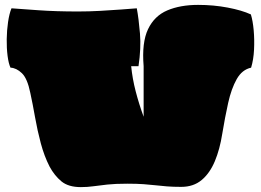

<svg xmlns="http://www.w3.org/2000/svg" viewBox="-20 -747 1070 786"><path d="M311 19Q260 19 231.5 -4.5Q203 -28 183 -65Q161 -108 147 -160.5Q133 -213 123.5 -267Q114 -321 104 -367Q92 -426 69.5 -447.5Q47 -469 23 -470Q15 -487 11 -518.5Q7 -550 7.5 -586.5Q8 -623 13 -657Q18 -691 27 -713Q67 -710 138.5 -705Q210 -700 299 -700Q344 -700 389.5 -702.5Q435 -705 474.5 -708Q514 -711 540 -713Q548 -670 553 -610Q558 -550 547 -476H517Q522 -425 535.5 -373Q549 -321 568 -269V-476Q560 -573 586 -627.5Q612 -682 665 -704.5Q718 -727 791 -727Q854 -727 912 -716Q970 -705 1007 -688Q1015 -662 1018.5 -623.5Q1022 -585 1020 -544Q1018 -503 1008 -470Q971 -462 949 -423Q927 -384 914 -325.5Q901 -267 890 -200Q880 -136 859.5 -87Q839 -38 805.5 -10Q772 18 722 18Q688 18 663.5 16Q639 14 617 11.5Q595 9 568 7Q541 5 501 5Q452 5 419.5 8.5Q387 12 362.5 15.5Q338 19 311 19Z"/></svg>

Font: Oi
Style: Regular
Weight: 400
Designer: Kostas Bartsokas, Mohamad Dakak
Foundry: Foundry5
Version: Version 4.000